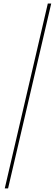

<svg xmlns="http://www.w3.org/2000/svg" viewBox="-20 -800 306 1070"><path d="M246.5 -780.5H265.5L25 250H6.5Z"/></svg>

Font: Bodoni* 11pt Fatface
Style: Italic
Weight: 900
Italic angle: -13°
Version: Version 2.3